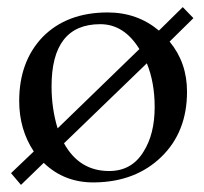

<svg xmlns="http://www.w3.org/2000/svg" viewBox="-20 -503 574 540"><path d="M494 -483 524 -452 457 -386Q506 -327 506 -245Q506 -132 434 -62Q362 8 248 10Q162 12 103 -45L39 17L11 -16L75 -77Q34 -139 34 -219Q34 -330 100 -399Q168 -468 283 -468Q366 -468 427 -417ZM142 -142 372 -365Q329 -435 262 -435Q125 -435 125 -260Q125 -198 142 -142ZM415 -202Q415 -271 393 -325L160 -100Q203 -22 287 -22Q351 -22 384 -77Q415 -126 415 -202Z"/></svg>

Font: GFS Didot
Style: Regular
Weight: 400
Designer: Takis Katsoulidis and George D. Matthiopoulos
Foundry: Takis Katsoulidis and George D. Matthiopoulos
Version: Version 1.0